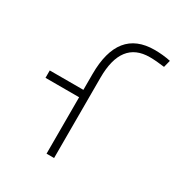

<svg xmlns="http://www.w3.org/2000/svg" viewBox="-174 -866 933 990"><g transform="rotate(30 293.0 -371.0)"><path d="M245.1 0V-335.9H44.9V-379.9H245.1V-473.6Q245.1 -742.2 460.9 -742.2Q510.7 -742.2 556.6 -732.4L545.9 -690.4Q495.1 -697.3 458 -697.3Q290 -697.3 290 -478.5V0Z"/></g></svg>

Font: Cascadia Mono NF ExtraLight
Style: Regular
Weight: 200
Monospace: yes
Designer: Aaron Bell
Foundry: Saja Typeworks
Version: Version 2404.023; ttfautohint (v1.8.4)